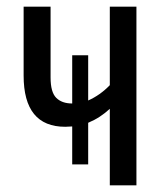

<svg xmlns="http://www.w3.org/2000/svg" viewBox="-20 -557 492 577"><path d="M390 -537H310V-301Q281 -271 245 -255V-391H197V-246Q166 -246 149 -263Q132 -280 132 -324V-537H51V-330Q51 -176 176 -176Q181 -176 187 -176.5Q193 -177 197 -177V-63H245V-188Q264 -196 280 -206.5Q296 -217 310 -230V0H390Z"/></svg>

Font: Noto Sans Display Condensed
Style: Regular
Weight: 400
Width: 3
Designer: Monotype Design Team
Foundry: Monotype Imaging Inc.
Version: Version 1.900